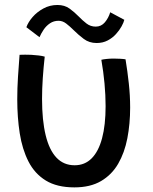

<svg xmlns="http://www.w3.org/2000/svg" viewBox="-20 -746 629 790"><path d="M397 -500Q404.5 -502 418.8 -503.5Q433 -505 447.5 -505Q459.5 -505 473.8 -504.2Q488 -503.5 496.5 -502Q504.5 -453.5 510 -403Q515.5 -352.5 515.5 -303.5Q515.5 -236.5 504 -177Q492.5 -117.5 466.2 -72.2Q440 -27 395.8 -1Q351.5 25 286 25Q214.5 25 168.5 -3.2Q122.5 -31.5 97 -81.8Q71.5 -132 61.2 -197.5Q51 -263 51 -337.5Q51 -383 54 -429.5Q57 -476 60.5 -520.5Q69.5 -521 83.2 -521Q97 -521 108 -520.5Q123.5 -519.5 138.8 -517.8Q154 -516 164 -513Q159 -468 156 -424Q153 -380 153 -339Q153 -251 167.8 -190Q182.5 -129 212.2 -97.5Q242 -66 287 -66Q329 -66 357.2 -94.5Q385.5 -123 400 -177.2Q414.5 -231.5 414.5 -309.5Q414.5 -354 410 -402.8Q405.5 -451.5 397 -500ZM88.5 -634Q96 -655 114.2 -676Q132.5 -697 158.8 -711.2Q185 -725.5 216.5 -725.5Q246 -725.5 266.5 -710.5Q287 -695.5 304 -678Q319.5 -662 336 -649.2Q352.5 -636.5 374 -636.5Q396.5 -636.5 411.5 -654.2Q426.5 -672 433.5 -695.5L491.5 -664.5Q489 -653.5 480.2 -637.5Q471.5 -621.5 457.2 -605.8Q443 -590 423 -579.5Q403 -569 377.5 -569Q347 -569 324.5 -586Q302 -603 283 -622Q267.5 -637.5 252.5 -649Q237.5 -660.5 221 -660.5Q201 -660.5 185.5 -650Q170 -639.5 159.5 -623.8Q149 -608 142.5 -593Z"/></svg>

Font: Grandstander Thin
Style: Regular
Weight: 400
Version: Version 1.200